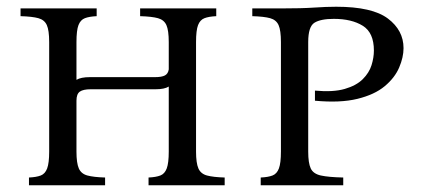

<svg xmlns="http://www.w3.org/2000/svg" viewBox="-20 -550 1253 570"><path d="M562 -100Q562 -66 569 -50Q576 -34 594.5 -29Q613 -24 647 -23V0H421V-23Q443 -24 456 -29Q469 -34 475 -50Q481 -66 481 -100V-293Q468 -285 442 -285H249Q227 -285 217 -278Q207 -271 207 -251V-100Q207 -66 214 -50Q221 -34 239.5 -29Q258 -24 292 -23V0H66V-23Q88 -24 101 -29Q114 -34 120 -50Q126 -66 126 -100V-425Q126 -460 119 -475.5Q112 -491 94 -496Q76 -501 41 -502V-525H267V-502Q245 -501 232 -496Q219 -491 213 -475.5Q207 -460 207 -425V-313Q220 -321 247 -321H440Q460 -321 469.5 -326Q479 -331 481 -344V-425Q481 -460 474 -475.5Q467 -491 449 -496Q431 -501 396 -502V-525H622V-502Q600 -501 587 -496Q574 -491 568 -475.5Q562 -460 562 -425Z M754 0V-23Q776 -24 789 -29Q802 -34 808 -50Q814 -66 814 -100V-425Q814 -460 807 -475.5Q800 -491 782 -496Q764 -501 729 -502V-525H814Q876 -525 912.5 -527.5Q949 -530 978 -530Q1085 -530 1131.5 -495Q1178 -460 1178 -407Q1178 -380 1165 -349.5Q1152 -319 1122 -294Q1092 -269 1041 -256.5Q990 -244 915 -251V-281Q969 -276 1003.5 -286Q1038 -296 1057 -315Q1076 -334 1083 -356.5Q1090 -379 1090 -400Q1090 -453 1057 -473.5Q1024 -494 971 -494Q932 -494 913.5 -482.5Q895 -471 895 -425V-100Q895 -66 902.5 -50Q910 -34 932.5 -29Q955 -24 999 -23V0Z"/></svg>

Font: Bona Nova SC
Style: Regular
Weight: 400
Designer: Mateusz Machalski
Foundry: Capitalics
Version: Version 4.001; ttfautohint (v1.8.4.7-5d5b)